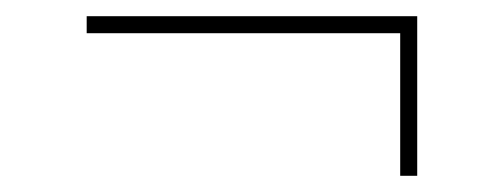

<svg xmlns="http://www.w3.org/2000/svg" viewBox="-20 -371 622 237"><path d="M474 -154V-330H87V-351H495V-154Z"/></svg>

Font: Literata 72pt ExtraBold
Style: Regular
Weight: 800
Designer: Latin by Veronika Burian and Jose Scaglione. Greek by Irene Vlachou. Cyrillic by Vera Evstafieva.
Foundry: TypeTogether
Version: Version 3.002